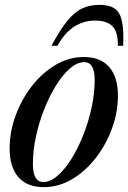

<svg xmlns="http://www.w3.org/2000/svg" viewBox="-20 -757 526 788"><path d="M323.5 -523Q393 -523 428.5 -481.5Q464 -440 464 -365.5Q464 -296.5 439.5 -229.5Q415 -162.5 372.5 -108Q330 -53.5 275.2 -21.2Q220.5 11 160 11Q90.5 11 55 -30.5Q19.5 -72 19.5 -146.5Q19.5 -215.5 44 -282.5Q68.5 -349.5 111 -404Q153.5 -458.5 208.2 -490.8Q263 -523 323.5 -523ZM157.5 -10Q186.5 -10 216.2 -35.8Q246 -61.5 273.2 -105.2Q300.5 -149 322 -203.2Q343.5 -257.5 356 -315.8Q368.5 -374 368.5 -428Q368.5 -502 326 -502Q297 -502 267.2 -476.2Q237.5 -450.5 210.2 -406.8Q183 -363 161.5 -308.8Q140 -254.5 127.5 -196.2Q115 -138 115 -84Q115 -10 157.5 -10ZM370 -672.5Q323.5 -672.5 285 -648Q246.5 -623.5 215.5 -569H191Q226.5 -634.5 256 -671Q285.5 -707.5 316.8 -722.2Q348 -737 389 -737Q427.5 -737 449.8 -722.5Q472 -708 480.2 -671.5Q488.5 -635 485.5 -569H463.5Q465 -624 442.5 -648.2Q420 -672.5 370 -672.5Z"/></svg>

Font: Newsreader Display Medium
Style: Italic
Weight: 500
Italic angle: -17°
Designer: Hugues Gentile
Foundry: Production Type
Version: Version 1.001